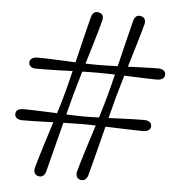

<svg xmlns="http://www.w3.org/2000/svg" viewBox="-51 -750 752 801"><g transform="rotate(5 325.0 -349.0)"><path d="M253.5 -344Q249 -326 242.2 -300.5Q235.5 -275 228 -245.8Q220.5 -216.5 212.5 -185.5Q204.5 -154.5 196.8 -124.5Q189 -94.5 182.2 -67.5Q175.5 -40.5 170 -20Q162 7 139 2.5Q126.5 -0.5 122.5 -10Q118.5 -19.5 122 -33Q127 -51 134.5 -76.2Q142 -101.5 151.2 -131Q160.5 -160.5 170.2 -191.2Q180 -222 189.5 -252Q199 -282 206.8 -308Q214.5 -334 219.5 -353Q224.5 -372 231 -397.5Q237.5 -423 244.5 -452.5Q251.5 -482 259 -513.2Q266.5 -544.5 273.8 -574.8Q281 -605 287.8 -631.5Q294.5 -658 299.5 -678Q307.5 -705 330.5 -700Q343.5 -697.5 347.5 -688Q351.5 -678.5 347.5 -665Q342.5 -646 335.2 -620.8Q328 -595.5 319 -565.8Q310 -536 300.8 -505.2Q291.5 -474.5 282.5 -444.8Q273.5 -415 266.2 -389Q259 -363 253.5 -344ZM346 -481.5Q364 -481.5 389 -482.2Q414 -483 442.5 -484Q471 -485 499.5 -486.2Q528 -487.5 553.5 -488Q579 -488.5 598 -489Q612 -489 620.5 -483Q629 -477 629 -466Q629 -454.5 620.5 -448.5Q612 -442.5 597.5 -442Q580 -442 555.2 -442.8Q530.5 -443.5 501.8 -444.8Q473 -446 444 -447Q415 -448 389.8 -448.5Q364.5 -449 346 -449Q327.5 -449 301.8 -448.5Q276 -448 246.8 -447Q217.5 -446 188.8 -445Q160 -444 134.5 -443.8Q109 -443.5 91.5 -443.5Q77.5 -443 69 -449Q60.5 -455 60 -466.5Q60 -478 68.8 -483.8Q77.5 -489.5 91.5 -490Q110.5 -490 136.5 -489.2Q162.5 -488.5 191.2 -487Q220 -485.5 249 -484.2Q278 -483 303.2 -482.2Q328.5 -481.5 346 -481.5ZM306.5 -230Q288 -230 262.2 -229.2Q236.5 -228.5 207.2 -227.8Q178 -227 149 -226Q120 -225 94.8 -224.5Q69.5 -224 52 -224Q38 -224 29.2 -230Q20.5 -236 20.5 -247.5Q20.5 -259 29.2 -264.8Q38 -270.5 52 -270.5Q71 -270.5 96.8 -269.8Q122.5 -269 151.5 -267.8Q180.5 -266.5 209.2 -265.2Q238 -264 263.5 -263Q289 -262 306.5 -262Q324.5 -262 349.2 -262.8Q374 -263.5 402.5 -264.5Q431 -265.5 459.8 -266.8Q488.5 -268 513.8 -268.8Q539 -269.5 558 -269.5Q572 -269.5 580.8 -263.8Q589.5 -258 589.5 -246.5Q589.5 -235 580.8 -229.2Q572 -223.5 558 -223Q540.5 -223 515.5 -223.8Q490.5 -224.5 462 -225.5Q433.5 -226.5 404.5 -227.5Q375.5 -228.5 350 -229.2Q324.5 -230 306.5 -230ZM346.5 -20Q338.5 7 315.5 2.5Q303 -0.5 299 -10Q295 -19.5 298.5 -33Q303.5 -51 311 -76.2Q318.5 -101.5 327.8 -131Q337 -160.5 347 -191.2Q357 -222 366.2 -252Q375.5 -282 383.2 -308Q391 -334 396 -353Q401.5 -372 407.8 -397.5Q414 -423 421.2 -452.5Q428.5 -482 436 -513.2Q443.5 -544.5 450.8 -574.5Q458 -604.5 464.8 -631Q471.5 -657.5 476.5 -677.5Q484 -705 507 -700Q520 -697.5 524 -687.8Q528 -678 524 -664.5Q519 -646 511.8 -620.8Q504.5 -595.5 495.5 -565.8Q486.5 -536 477.2 -505Q468 -474 459 -444.5Q450 -415 442.8 -389Q435.5 -363 430 -344Q425.5 -326 418.8 -300.5Q412 -275 404.5 -245.8Q397 -216.5 389.2 -185.5Q381.5 -154.5 373.8 -124.5Q366 -94.5 359 -67.5Q352 -40.5 346.5 -20Z"/></g></svg>

Font: Fraunces 12pt
Style: Regular
Weight: 400
Version: Version 1.000;[b76b70a41]